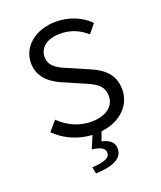

<svg xmlns="http://www.w3.org/2000/svg" viewBox="-160 -769 921 1097"><g transform="rotate(-20 300.0 -221.0)"><path d="M232 226C338 221 397 193 397 135C397 94 370 75 324 64L344 10C465 -4 537 -81 537 -175C537 -272 473 -317 392 -350L300 -390C244 -413 183 -436 183 -499C183 -558 234 -595 310 -595C378 -595 428 -571 471 -533L515 -587C467 -635 395 -668 313 -668C188 -668 98 -594 98 -494C98 -398 174 -351 240 -325L334 -284C401 -255 452 -235 452 -165C452 -104 399 -61 309 -61C234 -61 166 -94 117 -143L67 -85C122 -30 199 7 288 12L256 88C313 96 333 110 333 136C333 165 308 180 224 186Z"/></g></svg>

Font: Hasklig
Style: Regular
Weight: 400
Monospace: yes
Designer: Paul D. Hunt, Teo Tuominen
Foundry: Adobe Systems Incorporated
Version: Version 2.030;PS 1.0;hotconv 16.6.51;makeotf.lib2.5.65220